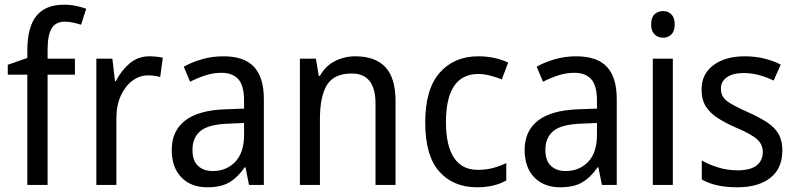

<svg xmlns="http://www.w3.org/2000/svg" viewBox="-20 -785 3382 815"><path d="M298 -468H182V0H96V-468H13V-510L96 -539V-570Q96 -670 134.5 -717.5Q173 -765 251 -765Q279 -765 302.5 -760Q326 -755 346 -748L324 -680Q309 -685 291 -689Q273 -693 255 -693Q217 -693 199.5 -665Q182 -637 182 -572V-536H298Z M614 -546Q628 -546 643 -544.5Q658 -543 671 -540L660 -458Q636 -465 608 -465Q572 -465 541.5 -442Q511 -419 492.5 -378Q474 -337 474 -284V0H389V-536H457L468 -441H472Q495 -486 530.5 -516Q566 -546 614 -546Z M928 -546Q1017 -546 1058.5 -501Q1100 -456 1100 -364V0H1037L1022 -75H1019Q989 -32 953.5 -11Q918 10 860 10Q791 10 750 -32Q709 -74 709 -149Q709 -229 765.5 -273Q822 -317 936 -321L1016 -324V-357Q1016 -422 991.5 -449Q967 -476 920 -476Q885 -476 851.5 -465Q818 -454 787 -438L760 -502Q794 -521 837 -533.5Q880 -546 928 -546ZM948 -260Q865 -257 831 -229Q797 -201 797 -149Q797 -103 820.5 -81Q844 -59 883 -59Q941 -59 978.5 -98Q1016 -137 1016 -213V-263Z M1488 -546Q1573 -546 1616 -500Q1659 -454 1659 -355V0H1574V-345Q1574 -473 1473 -473Q1398 -473 1368 -424.5Q1338 -376 1338 -278V0H1253V-536H1321L1333 -463H1338Q1361 -505 1401.5 -525.5Q1442 -546 1488 -546Z M2005 10Q1904 10 1844.5 -57Q1785 -124 1785 -265Q1785 -407 1846.5 -476.5Q1908 -546 2010 -546Q2047 -546 2080.5 -538.5Q2114 -531 2137 -519L2110 -448Q2088 -457 2061 -464Q2034 -471 2011 -471Q1873 -471 1873 -266Q1873 -167 1907 -115.5Q1941 -64 2008 -64Q2043 -64 2073 -72Q2103 -80 2129 -93V-19Q2078 10 2005 10Z M2426 -546Q2515 -546 2556.5 -501Q2598 -456 2598 -364V0H2535L2520 -75H2517Q2487 -32 2451.5 -11Q2416 10 2358 10Q2289 10 2248 -32Q2207 -74 2207 -149Q2207 -229 2263.5 -273Q2320 -317 2434 -321L2514 -324V-357Q2514 -422 2489.5 -449Q2465 -476 2418 -476Q2383 -476 2349.5 -465Q2316 -454 2285 -438L2258 -502Q2292 -521 2335 -533.5Q2378 -546 2426 -546ZM2446 -260Q2363 -257 2329 -229Q2295 -201 2295 -149Q2295 -103 2318.5 -81Q2342 -59 2381 -59Q2439 -59 2476.5 -98Q2514 -137 2514 -213V-263Z M2795 -738Q2816 -738 2830 -724Q2844 -710 2844 -681Q2844 -653 2830 -639Q2816 -625 2795 -625Q2773 -625 2758.5 -639Q2744 -653 2744 -681Q2744 -710 2758 -724Q2772 -738 2795 -738ZM2836 -536V0H2751V-536Z M3301 -147Q3301 -70 3250 -30Q3199 10 3110 10Q3061 10 3024 1.5Q2987 -7 2959 -23V-104Q2987 -87 3027.5 -74.5Q3068 -62 3110 -62Q3166 -62 3192 -83Q3218 -104 3218 -140Q3218 -171 3194.5 -193Q3171 -215 3105 -243Q3059 -263 3026.5 -284Q2994 -305 2976 -333.5Q2958 -362 2958 -405Q2958 -471 3008.5 -508.5Q3059 -546 3141 -546Q3184 -546 3222 -537Q3260 -528 3294 -511L3264 -443Q3235 -457 3203 -466Q3171 -475 3137 -475Q3091 -475 3065.5 -457Q3040 -439 3040 -409Q3040 -375 3066.5 -355.5Q3093 -336 3159 -307Q3203 -287 3235 -266.5Q3267 -246 3284 -217.5Q3301 -189 3301 -147Z"/></svg>

Font: Noto Sans SemiCondensed
Style: Regular
Weight: 400
Width: 4
Designer: Monotype Design Team
Foundry: Monotype Imaging Inc.
Version: Version 2.013; ttfautohint (v1.8.4.7-5d5b)